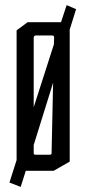

<svg xmlns="http://www.w3.org/2000/svg" viewBox="-20 -669 338 752"><path d="M17 46 45 -42V-550L88 -582H219L241 -649L278 -633L253 -553V-36L190 0H81L61 63ZM191 -495 192 -521Q192 -526 190.5 -528Q189 -530 183 -530H121Q112 -530 112 -521V-249ZM173 -63Q179 -63 180.5 -64.5Q182 -66 182 -69L188 -345L112 -101V-69Q112 -66 113.5 -64.5Q115 -63 121 -63Z"/></svg>

Font: Bahianita
Style: Regular
Weight: 400
Designer: Pablo Cosgaya & Dani Raskovsky
Foundry: Pablo Cosgaya & Dani Raskovsky
Version: Version 1.008